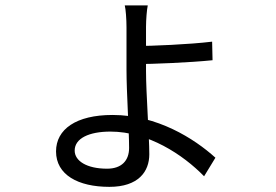

<svg xmlns="http://www.w3.org/2000/svg" viewBox="-20 -641 1040 724"><path d="M537.2 -620.7H450.4C454.2 -607 457 -567.9 457 -538.5C457 -504.1 457 -420.5 457 -378.8C457 -292.4 466.8 -150.4 466.8 -83.3C466.8 -35.3 438.4 -4.9 383.8 -4.9C306.6 -4.9 261.6 -34.5 261.6 -73.1C261.6 -119.5 316.1 -144.8 396.3 -144.8C538.2 -144.8 669.8 -58.2 749.6 23.7L792.3 -46.3C712.1 -118.9 571.9 -207.5 404.3 -207.5C266.9 -207.5 191.3 -153.5 191.3 -70C191.3 18.1 274.3 63.6 392.4 63.6C502 63.6 543 5.9 543 -59.3C543 -127.2 530.6 -288.9 530.6 -373.8C530.6 -427.6 530.6 -506 530.6 -539.3C530.6 -566.5 533.8 -606 537.2 -620.7ZM494.9 -467.5 495.3 -399.3C550.9 -399.3 696.6 -405.1 781.5 -413.9L779.9 -483.9C693.2 -473.3 548.9 -467.5 494.9 -467.5Z"/></svg>

Font: Source Han Sans JP VF
Style: Regular
Weight: 250
Designer: Ryoko NISHIZUKA 西塚涼子 (kana, bopomofo & ideographs); Paul D. Hunt (Latin, Greek & Cyrillic); Sandoll Communications 산돌커뮤니
Foundry: Adobe
Version: Version 2.004;hotconv 1.0.118;makeotfexe 2.5.65603